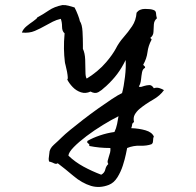

<svg xmlns="http://www.w3.org/2000/svg" viewBox="-20 -705 769 755"><path d="M625 -351Q610 -329 581 -312.5Q552 -296 529 -277Q517 -267 510 -254.5Q503 -242 507 -225Q500 -221 499.5 -214.5Q499 -208 496 -201Q527 -200 552.5 -192.5Q578 -185 585 -168Q583 -164 582.5 -160.5Q582 -157 582 -153Q582 -149 581 -145Q580 -141 576 -138Q557 -131 531 -132Q505 -133 480 -123Q479 -118 475 -98.5Q471 -79 463 -54Q455 -29 441.5 -7.5Q428 14 408 22Q372 36 338 26Q302 15 269 -13Q236 -41 207 -63Q203 -60 198 -61Q193 -62 188 -65Q185 -66 181.5 -67.5Q178 -69 174 -69Q171 -74 171.5 -81Q172 -88 173 -94Q174 -100 174 -102Q174 -120 192 -136Q210 -152 223 -165Q234 -176 256.5 -194.5Q279 -213 307.5 -235Q336 -257 365.5 -278Q395 -299 420 -315.5Q445 -332 460 -339Q467 -365 471.5 -403Q476 -441 474 -469Q459 -438 441 -414Q423 -390 397 -366Q395 -364 391 -361Q381 -351 367.5 -343Q354 -335 336 -345Q317 -336 298.5 -342Q280 -348 266 -362.5Q252 -377 244 -393Q247 -392 246.5 -401Q246 -410 243.5 -423.5Q241 -437 238 -448Q235 -459 235 -462Q232 -486 231.5 -513.5Q231 -541 234 -574Q224 -582 224 -600Q224 -618 219 -631Q202 -627 188 -620Q174 -613 160 -605Q139 -593 117 -583.5Q95 -574 66 -577Q71 -591 84.5 -602Q98 -613 110 -621Q127 -633 126 -636Q150 -649 172 -664Q194 -679 225 -685Q237 -686 249.5 -682.5Q262 -679 272 -676H273Q280 -663 286.5 -646Q293 -629 294 -622Q303 -609 304.5 -580.5Q306 -552 306 -531Q306 -525 306 -520.5Q306 -516 306 -513Q314 -496 315 -470.5Q316 -445 316 -423.5Q316 -402 321 -396Q341 -408 361.5 -425Q382 -442 398 -461Q410 -475 419.5 -488.5Q429 -502 435 -513Q447 -537 465.5 -558Q484 -579 499.5 -602Q515 -625 517 -655Q528 -670 550.5 -670Q573 -670 583 -666Q593 -663 593.5 -653Q594 -643 597 -633Q586 -624 585 -609Q584 -594 583.5 -579.5Q583 -565 571 -556Q572 -554 574 -553Q576 -552 576 -549Q563 -525 560 -500Q557 -475 543 -450Q544 -449 547 -446Q552 -442 550 -438Q541 -434 538.5 -420.5Q536 -407 534.5 -391.5Q533 -376 526 -365Q530 -362 535.5 -363.5Q541 -365 547 -367Q557 -370 567 -370.5Q577 -371 585 -358Q596 -362 607 -358.5Q618 -355 624 -351Q625 -351 625 -351ZM446 -248Q418 -234 384.5 -213.5Q351 -193 320.5 -170Q290 -147 270 -126.5Q250 -106 249 -93Q275 -68 308 -50Q341 -32 378 -18Q391 -25 394 -38.5Q397 -52 406 -60Q402 -66 403.5 -73Q405 -80 408 -89Q411 -97 413 -105.5Q415 -114 414 -123Q391 -123 371 -125Q351 -127 331 -131Q332 -136 330.5 -138Q329 -140 327 -141Q325 -142 323.5 -144Q322 -146 324 -151Q345 -163 373 -172.5Q401 -182 430 -186Q437 -200 440.5 -217.5Q444 -235 446 -248Z"/></svg>

Font: Yuji Boku
Style: Regular
Weight: 400
Designer: Kataoka Yuji
Foundry: Kinuta Font Factory
Version: Version 3.002